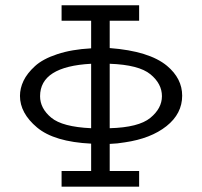

<svg xmlns="http://www.w3.org/2000/svg" viewBox="-20 -703 762 723"><path d="M55.2 -341.8Q55.2 -370.6 68.6 -398.7Q82 -426.8 111.6 -453.9Q141.1 -481 195.6 -499Q250 -517.1 323.2 -521V-625H211.9V-683.1H503.9V-625H393.1V-522Q542 -510.7 608.9 -455.1Q666 -407.2 666 -342.8Q666 -274.9 606.9 -228Q547.9 -181.2 450.2 -167Q422.4 -162.1 393.1 -161.1V-59.1H503.9V0H211.9V-59.1H323.2V-162.1Q184.1 -168.9 119.6 -222.9Q55.2 -276.9 55.2 -341.8ZM130.9 -340.8Q130.9 -294.9 172.9 -260Q214.8 -225.1 323.2 -220.2V-462.9Q130.9 -452.6 130.9 -340.8ZM393.1 -220.2Q502 -223.1 545.9 -259Q589.8 -294.9 589.8 -340.8Q589.8 -387.7 546.4 -423.3Q502.9 -459 393.1 -462.9Z"/></svg>

Font: CMU Concrete
Style: Roman
Weight: 500
Version: Version 0.7.0